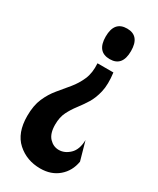

<svg xmlns="http://www.w3.org/2000/svg" viewBox="-178 -596 655 795"><g transform="rotate(30 149.5 -199.0)"><path d="M224 -354Q231 -300 222.5 -263.5Q214 -227 198 -201.5Q182 -176 165 -154Q148 -132 135.5 -107Q123 -82 123 -47Q123 -4 142.5 16.5Q162 37 188 37Q216 37 239.5 14.5Q263 -8 264 -54L289 35Q281 83 246.5 112.5Q212 142 160 142Q95 142 50 101.5Q5 61 5 -20Q5 -70 20 -104.5Q35 -139 57.5 -166Q80 -193 101.5 -219Q123 -245 137 -277Q151 -309 148 -354ZM183 -540Q243 -540 243 -467Q243 -394 183 -394Q122 -394 122 -467Q122 -540 183 -540Z"/></g></svg>

Font: Bricolage Grotesque 96pt Condensed SemiBold
Style: Regular
Weight: 600
Width: 3
Designer: Mathieu Triay
Foundry: Atelier Triay
Version: Version 1.001; ttfautohint (v1.8.4.7-5d5b);gftools[0.9.33.de